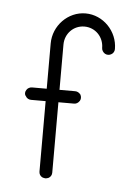

<svg xmlns="http://www.w3.org/2000/svg" viewBox="-41 -491 365 524"><g transform="rotate(5 141.5 -229.0)"><path d="M173 -458C125 -458 85 -417 85 -368V-244H45C39 -244 33 -241 30 -236C28 -233 27 -230 27 -227C27 -224 28 -221 30 -219C33 -213 39 -210 45 -210H85V-17C85 -11 88 -5 94 -2C97 -1 100 0 103 0C105 0 108 -1 111 -2C117 -5 120 -11 120 -17V-210H163C169 -210 174 -213 178 -219C181 -224 181 -230 178 -236C174 -241 169 -244 163 -244H120V-368C120 -398 143 -422 173 -422C203 -422 226 -398 226 -368C226 -362 230 -356 235 -353C240 -350 247 -350 252 -353C258 -356 261 -362 261 -368C261 -417 221 -458 173 -458Z"/></g></svg>

Font: LetsTrace
Style: basic
Weight: 500
Version: Version 002.000